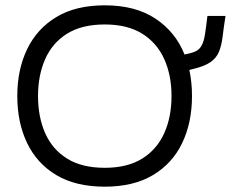

<svg xmlns="http://www.w3.org/2000/svg" viewBox="-20 -692 913 722"><path d="M374 10Q265 10 192 -33.5Q119 -77 82 -154Q45 -231 45 -331Q45 -430 82 -507Q119 -584 192 -628Q265 -672 374 -672Q489 -672 564.5 -622Q640 -572 674 -487L699 -493Q724 -499 735 -515.5Q746 -532 750.5 -561Q755 -590 760 -632H828Q821 -587 817 -553.5Q813 -520 803 -496.5Q793 -473 771 -458Q749 -443 708 -433L692 -429Q702 -383 702 -331Q702 -231 665 -154Q628 -77 555 -33.5Q482 10 374 10ZM374 -61Q459 -61 514.5 -95.5Q570 -130 597.5 -191Q625 -252 625 -331Q625 -409 597.5 -470Q570 -531 514.5 -565.5Q459 -600 374 -600Q288 -600 232.5 -565.5Q177 -531 150 -470Q123 -409 123 -331Q123 -252 150 -191Q177 -130 232.5 -95.5Q288 -61 374 -61Z"/></svg>

Font: Nata Sans
Style: Regular
Weight: 400
Designer: Daniel Uzquiano Cruz
Version: Version 1.001